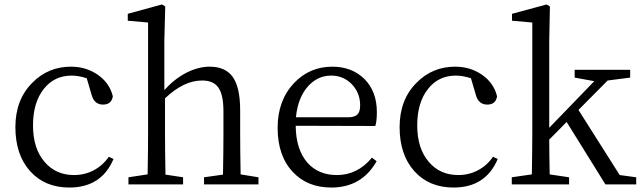

<svg xmlns="http://www.w3.org/2000/svg" viewBox="-20 -827 2874 861"><path d="M291 14Q181 14 115 -59.5Q49 -133 49 -257Q49 -380 125 -456Q196 -528 298 -528Q367 -528 419.5 -491Q472 -454 486 -395Q480 -358 442 -358Q403 -358 391 -401L369 -476Q333 -488 301 -488Q224 -488 177 -429Q128 -368 128 -264.5Q128 -161 180 -101Q230 -42 312 -42Q360 -42 400.5 -63.5Q441 -85 468 -124L489 -114Q435 14 291 14Z M556 0V-32L642 -45Q644 -155 644 -228V-726L553 -734V-765L706 -807L721 -798L717 -644V-423Q761 -472 814 -500Q869 -528 920 -528Q990 -528 1023 -483Q1057 -436 1057 -332V-228Q1057 -155 1059 -45L1139 -32V0H895V-32L980 -44Q982 -156 982 -228V-328Q982 -404 958 -436Q936 -466 886 -466Q804 -466 720 -386V-228Q720 -156 722 -44L801 -32V0Z M1466 14Q1358 14 1293 -56Q1225 -128 1225 -254Q1225 -376 1298 -454Q1368 -528 1470 -528Q1558 -528 1614 -473Q1670 -417 1670 -324Q1670 -283 1663 -262L1306 -263Q1307 -156 1359 -97Q1408 -42 1491 -42Q1583 -42 1648 -120L1669 -104Q1602 14 1466 14ZM1307 -301H1541Q1572 -301 1585 -316Q1595 -328 1595 -355Q1595 -409 1559 -448Q1521 -488 1465 -488Q1406 -488 1363 -442Q1316 -391 1307 -301Z M2014 14Q1904 14 1838 -59.5Q1772 -133 1772 -257Q1772 -380 1848 -456Q1919 -528 2021 -528Q2090 -528 2142.5 -491Q2195 -454 2209 -395Q2203 -358 2165 -358Q2126 -358 2114 -401L2092 -476Q2056 -488 2024 -488Q1947 -488 1900 -429Q1851 -368 1851 -264.5Q1851 -161 1903 -101Q1953 -42 2035 -42Q2083 -42 2123.5 -63.5Q2164 -85 2191 -124L2212 -114Q2158 14 2014 14Z M2275 0V-32L2365 -45Q2367 -163 2367 -228V-726L2276 -734V-765L2431 -807L2446 -798L2443 -644V-254L2645 -463L2557 -479V-514H2806V-479L2705 -466L2574 -334L2759 -42L2833 -32V0H2695L2521 -280L2443 -201Q2443 -145 2445 -45L2532 -32V0Z"/></svg>

Font: GenRyuMin TW R
Style: Regular
Weight: 400
Version: Version 1.501;PS 1;hotconv 16.6.51;makeotf.lib2.5.65220